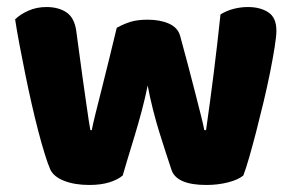

<svg xmlns="http://www.w3.org/2000/svg" viewBox="-20 -516 831 546"><path d="M400 -273Q393 -238 383 -200.5Q373 -163 362.5 -128.5Q352 -94 343 -64.5Q334 -35 329 -17Q315 -5 291 2.5Q267 10 234 10Q193 10 163 -1.5Q133 -13 123 -34Q116 -50 107 -79Q98 -108 88.5 -144.5Q79 -181 69.5 -223Q60 -265 51.5 -307Q43 -349 35.5 -388.5Q28 -428 23 -461Q37 -475 60.5 -485.5Q84 -496 112 -496Q147 -496 169.5 -480.5Q192 -465 197 -427Q207 -351 214 -301.5Q221 -252 225.5 -220.5Q230 -189 232.5 -172.5Q235 -156 237 -146H241Q244 -162 251.5 -192.5Q259 -223 269 -262Q279 -301 290 -346.5Q301 -392 312 -437Q332 -448 351.5 -454Q371 -460 400 -460Q435 -460 460 -449Q485 -438 492 -415Q504 -371 515 -329.5Q526 -288 535 -252.5Q544 -217 551 -189.5Q558 -162 561 -146H566Q577 -223 587.5 -306Q598 -389 607 -475Q625 -486 645 -491Q665 -496 685 -496Q720 -496 743 -481Q766 -466 766 -429Q766 -413 761 -381.5Q756 -350 748 -310Q740 -270 729.5 -226Q719 -182 708.5 -141.5Q698 -101 688.5 -68Q679 -35 672 -17Q658 -5 629 2.5Q600 10 567 10Q483 10 468 -32Q462 -50 453 -77.5Q444 -105 434 -137Q424 -169 415 -204.5Q406 -240 400 -273Z"/></svg>

Font: Baloo Chettan 2 ExtraBold
Style: Regular
Weight: 800
Designer: Maithili Shingre, Unnati Kotecha and Ek Type
Foundry: Ek Type
Version: Version 1.640;hotconv 1.0.111;makeotfexe 2.5.65597; ttfautoh